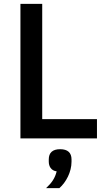

<svg xmlns="http://www.w3.org/2000/svg" viewBox="-20 -718 553 996"><path d="M86 0V-698H199V-100H483V0ZM292 56C331 56 351 74 351 109V121C351 174 323 227 288 258H219C250 229 265 206 274 171C245 167 233 145 233 120V109C233 74 253 56 292 56Z"/></svg>

Font: Plexus Sans Medium
Style: Regular
Weight: 500
Version: Version 2.001;PS 002.001;hotconv 1.0.70;makeotf.lib2.5.58329